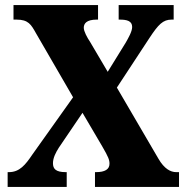

<svg xmlns="http://www.w3.org/2000/svg" viewBox="-20 -734 734 754"><path d="M10 0H242V-58H238C199 -58 188 -71 188 -93C188 -114 199 -135 211 -154L304 -291L381 -160C406 -117 410 -106 410 -91C410 -69 392 -58 357 -58H353V0H683V-58H672C650 -58 625 -71 602 -111L439 -390L567 -585C602 -638 620 -657 654 -657H662V-714H446V-657H450C478 -657 499 -652 499 -628C499 -610 483 -583 474 -567L403 -452L334 -569C322 -587 309 -611 309 -625C309 -641 319 -657 360 -657H365V-714H33V-657H45C91 -657 102 -638 121 -604L267 -352L107 -127C80 -87 57 -58 15 -58H10Z"/></svg>

Font: Noto Serif Armenian Condensed Black
Style: Regular
Weight: 900
Width: 3
Designer: Monotype Design Team
Foundry: Monotype Imaging Inc.
Version: Version 2.008